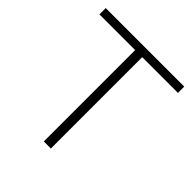

<svg xmlns="http://www.w3.org/2000/svg" viewBox="-191 -849 987 987"><g transform="rotate(45 303.0 -355.0)"><path d="M588.9 -664.1H329.1V0H277.8V-664.1H18.1V-710H588.9Z"/></g></svg>

Font: Rawline Light
Style: Regular
Weight: 300
Designer: Matt McInerney, Pablo Impallari, Rodrigo Fuenzalida
Foundry: Matt McInerney, Pablo Impallari, Rodrigo Fuenzalida
Version: Version 4.020;PS 004.020;hotconv 1.0.88;makeotf.lib2.5.64775